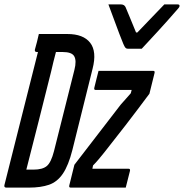

<svg xmlns="http://www.w3.org/2000/svg" viewBox="-50 -855 839 875"><path d="M596 -633H532Q526 -633 522 -637Q518 -641 512 -655Q506 -669 494 -700.5Q482 -732 468.5 -769Q455 -806 444 -835H500Q516 -835 522 -823Q529 -807 541 -777.5Q553 -748 570 -707H576Q617 -750 647 -781Q677 -812 699 -835H759Q770 -835 768 -826Q767 -822 763.5 -818Q760 -814 746 -798Q733 -783 713 -760.5Q693 -738 670.5 -713.5Q648 -689 628 -667.5Q608 -646 596 -633ZM257 -700Q330 -700 361 -660Q392 -620 372 -542L280 -172Q262 -101 236.5 -63.5Q211 -26 173.5 -13Q136 0 82 0H-21Q-32 0 -30 -11Q6 -155 43.5 -303Q81 -451 123 -618H118Q107 -618 109 -629Q114 -646 118.5 -664Q123 -682 127 -700ZM70 -82H103Q144 -82 163.5 -98.5Q183 -115 196 -166L289 -536Q300 -579 288 -599Q277 -618 235 -618H205Q199 -596 193.5 -573.5Q188 -551 183 -529Q155 -417 127 -306Q99 -195 70 -82ZM399 -532H649Q657 -532 654 -521L631 -428Q573 -350 522.5 -284.5Q472 -219 425 -160Q412 -144 400 -129.5Q388 -115 374 -101L371 -86H536Q545 -86 542 -75Q537 -56 532.5 -37.5Q528 -19 523 0H272Q263 0 266 -11L289 -104Q410 -260 500 -378Q513 -392 524 -405Q535 -418 546 -430L550 -445H386Q377 -445 380 -456Q385 -476 389.5 -494.5Q394 -513 399 -532Z"/></svg>

Font: Recursive Mn Lnr St
Style: Italic
Weight: 400
Italic angle: -15°
Monospace: yes
Version: Version 1.079;hotconv 1.0.112;makeotfexe 2.5.65598; ttfautoh